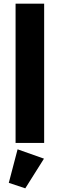

<svg xmlns="http://www.w3.org/2000/svg" viewBox="-20 -780 325 1048"><path d="M65 -760H221V0H65ZM118 248 28 218 76 35 220 86Z"/></svg>

Font: Freely
Style: Bold
Weight: 700
Designer: Kris Sowersby
Foundry: Klim Type Foundry
Version: Version 1.006;hotconv 1.0.113;makeotfexe 2.5.65598;200799169